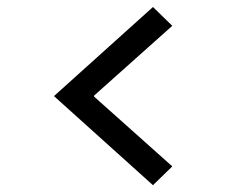

<svg xmlns="http://www.w3.org/2000/svg" viewBox="-20 -594 676 551"><path d="M474.4 -116.5 419 -62.5 134.9 -318.2 419 -573.9 474.4 -519.9 250 -319.6V-316.8Z"/></svg>

Font: Inter UI
Style: Regular
Weight: 400
Designer: Rasmus Andersson
Foundry: rsms
Version: Version 2.2